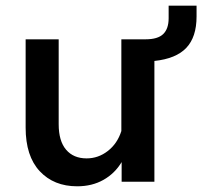

<svg xmlns="http://www.w3.org/2000/svg" viewBox="-20 -638 710 674"><path d="M407 0V-69Q383 -29 343 -6.5Q303 16 251 16Q169 16 119.5 -37Q70 -90 70 -190V-500H186V-202Q186 -143 212 -112.5Q238 -82 284 -82Q325 -82 358.5 -108Q392 -134 406 -178V-500H491Q534 -500 553 -518.5Q572 -537 572 -574V-618H670V-580Q670 -508 634 -470Q598 -432 522 -424V0Z"/></svg>

Font: Wix Madefor Text SemiBold
Style: Regular
Weight: 600
Designer: Dalton Maag Ltd
Foundry: Dalton Maag Ltd
Version: Version 3.100